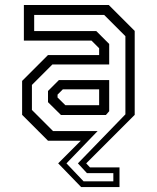

<svg xmlns="http://www.w3.org/2000/svg" viewBox="-20 -560 625 764"><path d="M303 184.5 211.5 90 301.5 0H171L68 -103V-238L171 -341H374.5V-368L344 -398.5H75V-540H413L516 -437V-103L323 90L338 106H455.5V184.5ZM312.5 161.5H431V129H326L290 90L479 -105V-416L394.5 -500.5H116V-436.5H363L414.5 -385V-303.5H188.5L107 -222V-122.5L191 -38.5H368.5L244.5 90ZM222.5 -102.5 171 -153.5V-198L214.5 -241.5H414.5V-117.5L401.5 -102.5ZM240 -141.5H374.5V-204.5H230L209 -183.5V-172Z"/></svg>

Font: Tourney Expanded
Style: Regular
Weight: 400
Width: 7
Designer: Tyler Finck
Foundry: Etcetera Type Co
Version: Version 1.010; ttfautohint (v1.8.3)